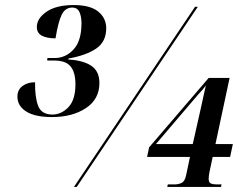

<svg xmlns="http://www.w3.org/2000/svg" viewBox="-20 -741 981 761"><path d="M186 -277Q119 -277 84 -299Q49 -321 49 -358Q49 -385 69 -400Q89 -415 119 -415Q118 -357 131 -322Q144 -287 188 -287Q223 -287 251 -316Q279 -345 279 -407Q279 -454 260 -477.5Q241 -501 195 -501H167L168 -511H197Q240 -511 271.5 -545Q303 -579 303 -649Q303 -675 295 -693Q287 -711 266 -711Q239 -711 225 -683.5Q211 -656 200 -589Q166 -589 146 -599.5Q126 -610 126 -634Q126 -668 164.5 -694.5Q203 -721 272 -721Q338 -721 369.5 -695Q401 -669 401 -629Q401 -575 360.5 -548Q320 -521 251 -509V-505Q309 -502 341.5 -480.5Q374 -459 374 -412Q374 -348 320.5 -312.5Q267 -277 186 -277ZM273 0 753 -714H764L284 0ZM643 0 645 -10H671Q688 -10 700.5 -16.5Q713 -23 718 -48L733 -119H563L571 -157L807 -432H890L834 -170H903L892 -119H823L810 -58Q807 -41 807 -33Q807 -18 815.5 -14Q824 -10 840 -10H858L856 0ZM598 -170H744L778 -321Q783 -343 787 -362.5Q791 -382 796 -402Q789 -393 781.5 -384Q774 -375 766 -367Z"/></svg>

Font: Noto Serif Display SemiCondensed
Style: Bold Italic
Weight: 700
Width: 4
Italic angle: -12°
Designer: Monotype Design Team
Foundry: Monotype Imaging Inc.
Version: Version 2.009